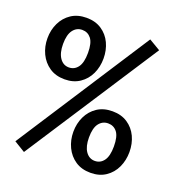

<svg xmlns="http://www.w3.org/2000/svg" viewBox="-135 -835 885 965"><g transform="rotate(20 307.5 -352.5)"><path d="M504.1 -726.7 564.6 -690.8 101 22.1 42.1 -13.8ZM167.2 -719.5Q214.4 -719.5 247.9 -697.2Q281.5 -674.9 299 -637.7Q316.4 -600.5 316.4 -555.9Q316.4 -511.3 299 -473.8Q281.5 -436.4 247.9 -413.6Q214.4 -390.8 167.2 -390.8Q119.5 -390.8 85.9 -413.6Q52.3 -436.4 34.4 -473.8Q16.4 -511.3 16.4 -555.9Q16.4 -600.5 34.4 -637.7Q52.3 -674.9 85.9 -697.2Q119.5 -719.5 167.2 -719.5ZM167.2 -654.9Q137.4 -654.9 118.7 -630.3Q100 -605.6 100 -555.9Q100 -507.7 118.5 -481Q136.9 -454.4 167.2 -454.4Q196.9 -454.4 215.1 -479Q233.3 -503.6 233.3 -555.9Q233.3 -608.7 215.1 -631.8Q196.9 -654.9 167.2 -654.9ZM450.3 -322.6Q497.4 -322.6 531 -300.3Q564.6 -277.9 582.1 -240.8Q599.5 -203.6 599.5 -158.5Q599.5 -114.4 582.1 -76.7Q564.6 -39 531 -16.4Q497.4 6.2 450.3 6.2Q402.6 6.2 369 -16.4Q335.4 -39 317.4 -76.7Q299.5 -114.4 299.5 -158.5Q299.5 -203.1 317.4 -240.5Q335.4 -277.9 369 -300.3Q402.6 -322.6 450.3 -322.6ZM450.3 -257.9Q420.5 -257.9 401.8 -233.8Q383.1 -209.7 383.1 -158.5Q383.1 -110.8 401.5 -84.1Q420 -57.4 450.3 -57.4Q480 -57.4 498.2 -82.1Q516.4 -106.7 516.4 -158.5Q516.4 -211.8 498.2 -234.9Q480 -257.9 450.3 -257.9Z"/></g></svg>

Font: Fira Code Retina
Style: Regular
Weight: 450
Monospace: yes
Designer: Carrois Corporate, Edenspiekermann AG, Nikita Prokopov
Foundry: Carrois Corporate, Edenspiekermann AG, Nikita Prokopov
Version: Version 6.002